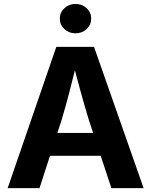

<svg xmlns="http://www.w3.org/2000/svg" viewBox="-20 -969 779 989"><path d="M19.5 0 270 -727.5H464.4L719.7 0H553.7L437.5 -351.6Q416.5 -419.9 394.8 -499.3Q373 -578.6 348.6 -673.8H382.8Q358.9 -578.6 338.4 -498.8Q317.9 -418.9 297.4 -351.6L183.6 0ZM176.3 -166.5V-284.2H563V-166.5ZM369.1 -797.4Q335.4 -797.4 311.8 -819.3Q288.1 -841.3 288.1 -873Q288.1 -904.8 311.8 -926.8Q335.4 -948.7 368.7 -948.7Q402.8 -948.7 426.3 -926.8Q449.7 -904.8 449.7 -873Q449.7 -841.3 426.3 -819.3Q402.8 -797.4 369.1 -797.4Z"/></svg>

Font: Inter 18pt
Style: Bold
Weight: 700
Designer: Rasmus Andersson
Foundry: rsms
Version: Version 4.001;git-66647c0bb